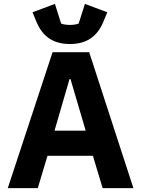

<svg xmlns="http://www.w3.org/2000/svg" viewBox="-20 -966 725 986"><path d="M507 0 457 -166H224L174 0H20L250 -698H438L665 0ZM342 -560H337L260 -295H420ZM339 -740C251 -740 199 -780 168 -852L147 -903L262 -946L294 -845C302 -841 322 -838 339 -838C356 -838 376 -841 384 -845L416 -946L531 -903L510 -852C479 -780 427 -740 339 -740Z"/></svg>

Font: Plexus Sans Bold
Style: Regular
Weight: 700
Version: Version 2.001;PS 002.001;hotconv 1.0.70;makeotf.lib2.5.58329